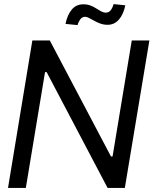

<svg xmlns="http://www.w3.org/2000/svg" viewBox="-20 -927 757 947"><path d="M716.8 -727.5 595.7 0H510.7L210 -571.3H202.1L107.4 0H19.5L139.6 -727.5H225.6L527.3 -155.3H535.2L629.9 -727.5ZM510.7 -804.7Q492.2 -804.7 475.6 -810.5Q459 -816.4 444.8 -824.5Q430.7 -832.5 419.2 -838.4Q407.7 -844.2 399.9 -844.2Q384.8 -844.2 375.2 -830.6Q365.7 -816.9 362.8 -803.2L303.2 -809.1Q311.5 -852.1 333.3 -878.9Q355 -905.8 391.1 -905.8Q411.1 -905.8 426.5 -899.7Q441.9 -893.6 454.8 -885.3Q467.8 -877 479.2 -870.8Q490.7 -864.7 502 -864.7Q516.1 -864.7 525.1 -875.5Q534.2 -886.2 540.5 -906.7L598.1 -900.9Q588.9 -856 566.4 -830.3Q543.9 -804.7 510.7 -804.7Z"/></svg>

Font: Inter Tight
Style: Italic
Weight: 400
Italic angle: -9.39999°
Designer: Rasmus Andersson
Foundry: rsms
Version: Version 3.002